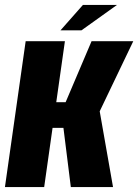

<svg xmlns="http://www.w3.org/2000/svg" viewBox="-30 -758 560 778"><path d="M-10 0 74 -591H233L198 -344H236L341 -591H510L374 -307L428 0H257L227 -240H183L149 0ZM215 -635 306 -738H444L300 -635Z"/></svg>

Font: Alumni Sans Black
Style: Italic
Weight: 900
Italic angle: -8°
Version: Version 1.016